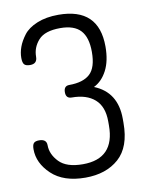

<svg xmlns="http://www.w3.org/2000/svg" viewBox="-83 -791 654 857"><g transform="rotate(-10 243.5 -362.5)"><path d="M234 -55Q378 -55 378 -205V-224Q378 -291 340.5 -324Q303 -357 236 -357Q210 -357 210 -385Q210 -414 235 -414Q298 -414 329 -442.5Q360 -471 360 -542Q360 -608 331 -639.5Q302 -671 239 -671Q169 -671 140 -638.5Q111 -606 111 -564Q111 -532 79 -532Q60 -532 52.5 -540Q45 -548 45 -570Q45 -594 54 -619Q63 -644 83 -670.5Q103 -697 144 -714Q185 -731 241 -731Q424 -731 424 -555Q424 -490 401.5 -447Q379 -404 342 -386Q444 -345 444 -224V-205Q444 -96 386.5 -45Q329 6 235 6Q136 6 82 -45Q28 -96 28 -159Q28 -179 35 -186.5Q42 -194 59 -194Q93 -194 93 -166Q93 -125 126.5 -90Q160 -55 234 -55Z"/></g></svg>

Font: Dosis
Style: Book
Weight: 400
Designer: EdgarTolentino, PabloImpallari, IginoMarini
Foundry: EdgarTolentino, PabloImpallari, IginoMarini
Version: Version 1.007